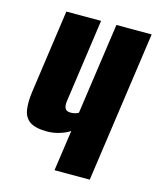

<svg xmlns="http://www.w3.org/2000/svg" viewBox="-94 -658 598 726"><g transform="rotate(15 205.0 -295.5)"><path d="M188 0 211 -160Q200 -151 174.5 -142.5Q149 -134 123 -134Q77 -134 55 -149Q33 -164 28.5 -194Q24 -224 30 -266L76 -591H212L166 -266Q163 -246 168.5 -236Q174 -226 190 -226Q201 -226 209 -228.5Q217 -231 221 -234L272 -591H410L326 0Z"/></g></svg>

Font: Alumni Sans ExtraBold
Style: Italic
Weight: 800
Italic angle: -8°
Designer: Robert E. Leuschke
Foundry: Robert E. Leuschke
Version: Version 1.016